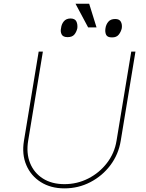

<svg xmlns="http://www.w3.org/2000/svg" viewBox="-20 -1006 790 1037"><path d="M688.9 -727.3H711.6L632.1 -245.7Q620 -171.9 576.3 -113.8Q532.7 -55.8 468 -22.2Q403.4 11.4 328.1 11.4Q254.3 11.4 200.6 -22.4Q147 -56.1 122.2 -114.2Q97.3 -172.2 109.4 -245.7L188.9 -727.3H211.6L132.1 -245.7Q121.1 -178.3 142.4 -125.4Q163.7 -72.4 211.6 -41.9Q259.6 -11.4 328.1 -11.4Q396.7 -11.4 456.7 -41.9Q516.7 -72.4 557.5 -125.4Q598.4 -178.3 609.4 -245.7ZM461.6 -985.8 501.4 -858H456L387.8 -985.8ZM309.7 -853.7Q312.1 -875.7 324.8 -890.8Q337.4 -905.9 360.8 -906.2Q384.6 -905.9 392.2 -890.8Q399.9 -875.7 397.7 -853.7Q393.1 -833.1 381.4 -819.2Q369.7 -805.4 345.2 -805.4Q320.3 -805.4 312.9 -820.3Q305.4 -835.2 309.7 -853.7ZM549.7 -853.7Q552.6 -873.6 565 -888.5Q577.4 -903.4 602.3 -903.4Q624.6 -903.4 632.6 -888.8Q640.6 -874.3 637.8 -853.7Q633.5 -834.2 621.3 -818.9Q609 -803.6 585.2 -804Q560 -803.6 553.1 -818.4Q546.2 -833.1 549.7 -853.7Z"/></svg>

Font: Inter UI Thin
Style: Italic
Weight: 100
Italic angle: -9.39999°
Designer: Rasmus Andersson
Foundry: rsms
Version: 3.2;8d6f07862